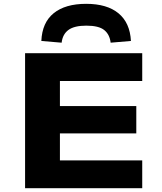

<svg xmlns="http://www.w3.org/2000/svg" viewBox="-20 -983 848 1003"><path d="M111 0V-705H723V-560H293V-429H692V-286H293V-145H723V0ZM302 -760 196 -769Q200 -865 260.5 -914Q321 -963 430 -963Q539 -963 599 -913.5Q659 -864 664 -769L558 -760Q553 -803 524.5 -826Q496 -849 431 -849Q368 -849 337.5 -826.5Q307 -804 302 -760Z"/></svg>

Font: Nunito Sans 7pt Expanded ExtraBold
Style: Regular
Weight: 800
Width: 7
Designer: Vernon Adams
Foundry: Vernon Adams
Version: Version 3.101;gftools[0.9.27]